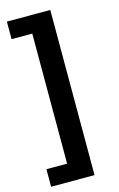

<svg xmlns="http://www.w3.org/2000/svg" viewBox="-134 -767 622 1004"><g transform="rotate(-15 177.0 -265.0)"><path d="M12 182V87H124V-617H12V-712H247V182Z"/></g></svg>

Font: Muli
Style: Bold
Weight: 700
Designer: Vernon Adams
Foundry: Vernon Adams
Version: Version 2.001